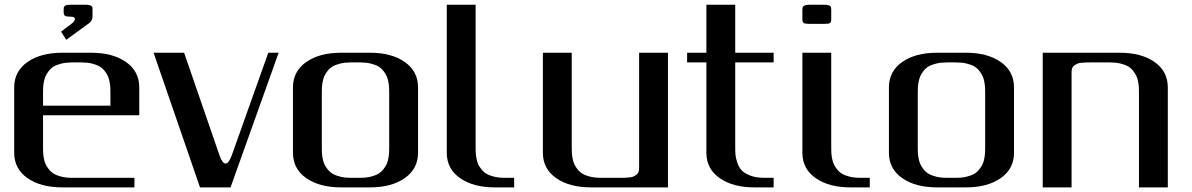

<svg xmlns="http://www.w3.org/2000/svg" viewBox="-20 -812 5164 832"><path d="M380.9 -771V-739.7Q380.4 -723.1 367.2 -712.4L267.1 -639.6L244.6 -674.8L295.9 -713.9Q304.7 -722.7 304.7 -729Q304.7 -739.7 287.1 -739.7Q266.1 -739.7 261 -743.9Q255.9 -748 255.9 -760.3V-771Q255.9 -776.4 256.3 -778.8Q256.8 -781.2 259.5 -784.9Q262.2 -788.6 269 -790Q275.9 -791.5 287.1 -791.5H349.6Q364.3 -791.5 371.3 -788.6Q378.4 -785.6 379.6 -782.2Q380.9 -778.8 380.9 -771ZM583.5 -312.5H166.5V-172.9Q166.5 -159.7 167 -149.9Q167.5 -140.1 170.2 -125.5Q172.9 -110.8 177.7 -100.3Q182.6 -89.8 191.9 -78.1Q201.2 -66.4 213.9 -58.8Q226.6 -51.3 246.6 -46.4Q266.6 -41.5 291.5 -41.5H562.5V0H250Q156.2 0 98.9 -40.3Q41.5 -80.6 41.5 -149.9V-433.1Q41.5 -502.9 98.9 -543.2Q156.2 -583.5 250 -583.5H375Q468.8 -583.5 526.1 -543.2Q583.5 -502.9 583.5 -433.1ZM166.5 -354H458.5V-410.6Q458.5 -423.8 458 -433.3Q457.5 -442.9 454.8 -457.5Q452.1 -472.2 447.3 -482.7Q442.4 -493.2 433.1 -505.1Q423.8 -517.1 411.1 -524.4Q398.4 -531.7 378.4 -536.6Q358.4 -541.5 333.5 -541.5H291.5Q266.6 -541.5 246.6 -536.6Q226.6 -531.7 213.9 -524.4Q201.2 -517.1 191.9 -505.1Q182.6 -493.2 177.7 -482.7Q172.9 -472.2 170.2 -457.5Q167.5 -442.9 167 -433.3Q166.5 -423.8 166.5 -410.6Z M983.9 -137.7 1142.6 -583.5H1187.5L979 0H846.7L645.5 -583.5H777.8L931.6 -137.7Q943.4 -103.5 957.5 -103.5Q971.2 -103.5 983.9 -137.7Z M1458 0Q1364.3 0 1306.9 -40.3Q1249.5 -80.6 1249.5 -149.9V-433.1Q1249.5 -502.9 1306.9 -543.2Q1364.3 -583.5 1458 -583.5H1583Q1676.8 -583.5 1734.1 -543.2Q1791.5 -502.9 1791.5 -433.1V-149.9Q1791.5 -80.6 1734.1 -40.3Q1676.8 0 1583 0ZM1541.5 -41.5Q1566.4 -41.5 1586.4 -46.4Q1606.4 -51.3 1619.1 -58.8Q1631.8 -66.4 1641.1 -78.1Q1650.4 -89.8 1655.3 -100.3Q1660.2 -110.8 1662.8 -125.5Q1665.5 -140.1 1666 -149.9Q1666.5 -159.7 1666.5 -172.9V-410.6Q1666.5 -423.8 1666 -433.3Q1665.5 -442.9 1662.8 -457.5Q1660.2 -472.2 1655.3 -482.7Q1650.4 -493.2 1641.1 -505.1Q1631.8 -517.1 1619.1 -524.4Q1606.4 -531.7 1586.4 -536.6Q1566.4 -541.5 1541.5 -541.5H1499.5Q1474.6 -541.5 1454.6 -536.6Q1434.6 -531.7 1421.9 -524.4Q1409.2 -517.1 1399.9 -505.1Q1390.6 -493.2 1385.7 -482.7Q1380.9 -472.2 1378.2 -457.5Q1375.5 -442.9 1375 -433.3Q1374.5 -423.8 1374.5 -410.6V-172.9Q1374.5 -159.7 1375 -149.9Q1375.5 -140.1 1378.2 -125.5Q1380.9 -110.8 1385.7 -100.3Q1390.6 -89.8 1399.9 -78.1Q1409.2 -66.4 1421.9 -58.8Q1434.6 -51.3 1454.6 -46.4Q1474.6 -41.5 1499.5 -41.5Z M2041 -791.5V-172.9Q2041 -159.7 2041.5 -149.9Q2042 -140.1 2044.7 -125.5Q2047.4 -110.8 2052.2 -100.3Q2057.1 -89.8 2066.4 -78.1Q2075.7 -66.4 2088.4 -58.8Q2101.1 -51.3 2121.1 -46.4Q2141.1 -41.5 2166 -41.5H2208V0H2124.5Q2030.8 0 1973.4 -40.3Q1916 -80.6 1916 -149.9V-791.5Z M2874.5 -583.5V0H2541Q2447.3 0 2389.9 -40.3Q2332.5 -80.6 2332.5 -149.9V-583.5H2457.5V-172.9Q2457.5 -159.7 2458 -149.9Q2458.5 -140.1 2461.2 -125.5Q2463.9 -110.8 2468.8 -100.3Q2473.6 -89.8 2482.9 -78.1Q2492.2 -66.4 2504.9 -58.8Q2517.6 -51.3 2537.6 -46.4Q2557.6 -41.5 2582.5 -41.5H2666Q2680.2 -41.5 2687.3 -41.7Q2694.3 -42 2706.1 -43Q2717.8 -43.9 2723.9 -46.6Q2730 -49.3 2736.8 -54Q2743.7 -58.6 2746.6 -65.9Q2749.5 -73.2 2749.5 -83.5V-583.5Z M3166 -791.5V-583.5H3332.5V-541.5H3166V-172.9Q3166 -153.3 3167.2 -139.9Q3168.5 -126.5 3175.3 -106.2Q3182.1 -85.9 3194.6 -73.2Q3207 -60.5 3231.7 -51Q3256.3 -41.5 3291 -41.5H3332.5V0H3249Q3155.8 0 3098.4 -40.3Q3041 -80.6 3041 -149.9V-541.5H2957.5V-583.5H3041V-791.5Z M3582 -771V-729Q3582 -716.8 3577.1 -712.6Q3572.3 -708.5 3550.8 -708.5H3488.3Q3467.8 -708.5 3462.4 -712.6Q3457 -716.8 3457 -729V-771Q3457.5 -778.3 3458.5 -781.5Q3459.5 -784.7 3466.6 -788.1Q3473.6 -791.5 3488.3 -791.5H3550.8Q3565.4 -791.5 3572.5 -788.6Q3579.6 -785.6 3580.6 -782.5Q3581.5 -779.3 3582 -771ZM3582 -583.5V-172.9Q3582 -159.7 3582.5 -149.9Q3583 -140.1 3585.7 -125.5Q3588.4 -110.8 3593.3 -100.3Q3598.1 -89.8 3607.4 -78.1Q3616.7 -66.4 3629.4 -58.8Q3642.1 -51.3 3662.1 -46.4Q3682.1 -41.5 3707 -41.5H3749V0H3665.5Q3571.8 0 3514.4 -40.3Q3457 -80.6 3457 -149.9V-583.5Z M4040.5 0Q3946.8 0 3889.4 -40.3Q3832 -80.6 3832 -149.9V-433.1Q3832 -502.9 3889.4 -543.2Q3946.8 -583.5 4040.5 -583.5H4165.5Q4259.3 -583.5 4316.7 -543.2Q4374 -502.9 4374 -433.1V-149.9Q4374 -80.6 4316.7 -40.3Q4259.3 0 4165.5 0ZM4124 -41.5Q4148.9 -41.5 4168.9 -46.4Q4189 -51.3 4201.7 -58.8Q4214.4 -66.4 4223.6 -78.1Q4232.9 -89.8 4237.8 -100.3Q4242.7 -110.8 4245.4 -125.5Q4248 -140.1 4248.5 -149.9Q4249 -159.7 4249 -172.9V-410.6Q4249 -423.8 4248.5 -433.3Q4248 -442.9 4245.4 -457.5Q4242.7 -472.2 4237.8 -482.7Q4232.9 -493.2 4223.6 -505.1Q4214.4 -517.1 4201.7 -524.4Q4189 -531.7 4168.9 -536.6Q4148.9 -541.5 4124 -541.5H4082Q4057.1 -541.5 4037.1 -536.6Q4017.1 -531.7 4004.4 -524.4Q3991.7 -517.1 3982.4 -505.1Q3973.1 -493.2 3968.3 -482.7Q3963.4 -472.2 3960.7 -457.5Q3958 -442.9 3957.5 -433.3Q3957 -423.8 3957 -410.6V-172.9Q3957 -159.7 3957.5 -149.9Q3958 -140.1 3960.7 -125.5Q3963.4 -110.8 3968.3 -100.3Q3973.1 -89.8 3982.4 -78.1Q3991.7 -66.4 4004.4 -58.8Q4017.1 -51.3 4037.1 -46.4Q4057.1 -41.5 4082 -41.5Z M4498.5 -583.5H4832Q4925.8 -583.5 4983.2 -543.2Q5040.5 -502.9 5040.5 -433.1V0H4915.5V-410.6Q4915.5 -423.8 4915 -433.3Q4914.6 -442.9 4911.9 -457.5Q4909.2 -472.2 4904.3 -482.7Q4899.4 -493.2 4890.1 -505.1Q4880.9 -517.1 4868.2 -524.4Q4855.5 -531.7 4835.4 -536.6Q4815.4 -541.5 4790.5 -541.5H4707Q4692.9 -541.5 4685.8 -541.3Q4678.7 -541 4667 -540Q4655.3 -539.1 4649.2 -536.4Q4643.1 -533.7 4636.2 -529.3Q4629.4 -524.9 4626.5 -517.6Q4623.5 -510.3 4623.5 -500V0H4498.5Z"/></svg>

Font: Gputeks
Style: Bold
Weight: 600
Width: 8
Version: Version 0.9